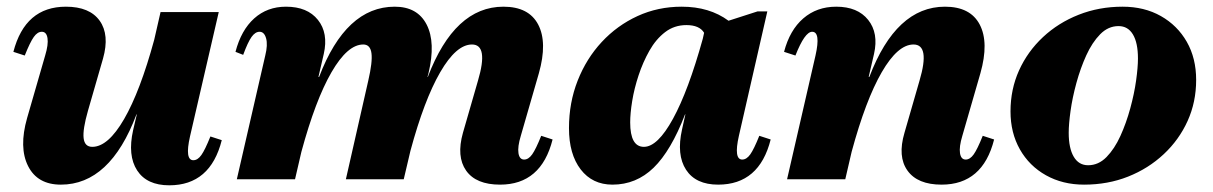

<svg xmlns="http://www.w3.org/2000/svg" viewBox="-20 -536 3625 574"><path d="M162 16Q92 16 64 -39.5Q36 -95 61 -183L115 -370Q125 -403 122 -422Q119 -441 105 -441Q92 -441 81 -425.5Q70 -410 54 -370L20 -381Q55 -516 177 -516Q248 -516 278 -474Q308 -432 288 -361L243 -205Q227 -149 230 -123Q233 -97 256 -97Q303 -97 351 -180Q399 -263 441 -417L460 -500H634L548 -128Q532 -57 558 -57Q571 -57 582 -72.5Q593 -88 609 -128L643 -117Q609 18 486 18Q419 18 390 -26.5Q361 -71 378 -147L389 -194H388Q309 16 162 16Z M688 0 773 -370Q781 -402 775.5 -421.5Q770 -441 756 -441Q743 -441 732 -425.5Q721 -410 707 -372L684 -381Q701 -446 740 -481Q779 -516 835 -516Q899 -516 930.5 -476.5Q962 -437 948 -375L932 -306H934Q1014 -516 1160 -516Q1228 -516 1255.5 -462.5Q1283 -409 1261 -317L1258 -306H1259Q1339 -516 1485 -516Q1561 -516 1589 -462.5Q1617 -409 1591 -317L1537 -130Q1527 -97 1530 -78Q1533 -59 1547 -59Q1560 -59 1571 -74.5Q1582 -90 1598 -130L1632 -119Q1598 16 1475 16Q1403 16 1373.5 -26Q1344 -68 1364 -139L1409 -295Q1441 -403 1391 -403Q1344 -403 1296 -320Q1248 -237 1207 -85L1187 0H1014L1081 -295Q1094 -351 1090.5 -377Q1087 -403 1066 -403Q1019 -403 971 -320Q923 -237 881 -82L862 0Z M1811 16Q1751 16 1716 -29.5Q1681 -75 1681 -153Q1681 -229 1707 -295Q1733 -361 1779 -410.5Q1825 -460 1886 -488Q1947 -516 2018 -516Q2101 -516 2158 -474L2245 -502H2274L2189 -130Q2173 -59 2199 -59Q2212 -59 2223 -74.5Q2234 -90 2250 -130L2284 -119Q2250 16 2127 16Q2060 16 2031 -28.5Q2002 -73 2019 -149L2029 -194H2028Q1986 -85 1934 -34.5Q1882 16 1811 16ZM1864 -170Q1864 -97 1905 -97Q1946 -97 1992 -181Q2038 -265 2081 -420L2085 -438Q2071 -461 2032 -461Q1996 -461 1968.5 -440Q1941 -419 1921.5 -384.5Q1902 -350 1889 -310.5Q1876 -271 1870 -234Q1864 -197 1864 -170Z M2333 0 2418 -370Q2434 -441 2408 -441Q2386 -441 2358 -370L2324 -381Q2341 -446 2381.5 -481Q2422 -516 2480 -516Q2544 -516 2575.5 -476.5Q2607 -437 2593 -375L2577 -306H2579Q2659 -516 2805 -516Q2881 -516 2909 -462.5Q2937 -409 2911 -317L2857 -130Q2847 -97 2850 -78Q2853 -59 2867 -59Q2880 -59 2891 -74.5Q2902 -90 2918 -130L2952 -119Q2918 16 2795 16Q2723 16 2693 -26Q2663 -68 2684 -139L2729 -295Q2761 -403 2711 -403Q2664 -403 2616 -320Q2568 -237 2526 -82L2507 0Z M3221 16Q3157 16 3107 -12Q3057 -40 3029 -89.5Q3001 -139 3001 -203Q3001 -269 3026.5 -325.5Q3052 -382 3098 -425Q3144 -468 3205 -492Q3266 -516 3336 -516Q3401 -516 3450.5 -488Q3500 -460 3528 -411Q3556 -362 3556 -297Q3556 -231 3530.5 -174.5Q3505 -118 3459 -75Q3413 -32 3352.5 -8Q3292 16 3221 16ZM3233 -42Q3264 -42 3288 -66.5Q3312 -91 3329.5 -129.5Q3347 -168 3359 -212Q3371 -256 3376.5 -295.5Q3382 -335 3382 -361Q3382 -408 3367 -433Q3352 -458 3324 -458Q3293 -458 3269 -433.5Q3245 -409 3227.5 -370.5Q3210 -332 3198 -288Q3186 -244 3180.5 -204.5Q3175 -165 3175 -139Q3175 -93 3190 -67.5Q3205 -42 3233 -42Z"/></svg>

Font: Platypi ExtraBold
Style: Italic
Weight: 800
Italic angle: -13°
Designer: David Sargent
Foundry: Bolt Cutter Type
Version: Version 1.200; ttfautohint (v1.8.4.7-5d5b)